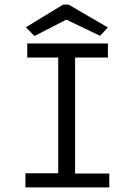

<svg xmlns="http://www.w3.org/2000/svg" viewBox="-20 -811 603 831"><path d="M90 0V-61H232V-562H98V-623H447V-562H305V-60H453V0ZM129 -655 92 -693 253 -791H277L447 -692L413 -656L267 -726Z"/></svg>

Font: Inconsolata SemiExpanded
Style: Regular
Weight: 400
Width: 6
Monospace: yes
Designer: Raph Levien, Cyreal, Brenton Simpson
Foundry: Raph Levien, Cyreal, Google
Version: Version 3.100; ttfautohint (v1.8.4.7-5d5b)